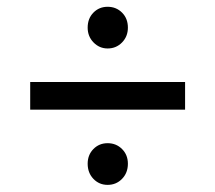

<svg xmlns="http://www.w3.org/2000/svg" viewBox="-20 -627 622 555"><path d="M67.3 -389.9H515V-310H67.3ZM233.4 -153.7Q233.4 -179.3 250 -196.2Q266.6 -213.1 291.1 -213.1Q315.9 -213.1 332.8 -196.2Q349.7 -179.3 349.7 -153.7Q349.7 -127.4 332.8 -110Q315.9 -92.6 291.1 -92.6Q266.6 -92.6 250 -110Q233.4 -127.4 233.4 -153.7ZM233.4 -547.1Q233.4 -573.6 250 -590.5Q266.6 -607.4 291.1 -607.4Q315.9 -607.4 332.8 -590.5Q349.7 -573.6 349.7 -547.1Q349.7 -521.7 332.8 -504.3Q315.9 -486.9 291.1 -486.9Q267.4 -486.9 250.4 -504.3Q233.4 -521.7 233.4 -547.1Z"/></svg>

Font: iiserrat Thin
Style: Regular
Weight: 100
Designer: Akira Ohta
Foundry: Akira Ohta
Version: Version 1.200;Glyphs 3.3.1 (3343)